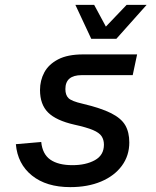

<svg xmlns="http://www.w3.org/2000/svg" viewBox="-20 -755 640 787"><path d="M268 12Q170 12 111 -35.5Q52 -83 45 -164L149 -173Q154 -123 186.5 -100.5Q219 -78 277 -78Q332 -78 369 -98.5Q406 -119 406 -162Q406 -182 396.5 -196.5Q387 -211 361 -222Q335 -233 285 -244Q210 -261 177 -294Q144 -327 144 -386Q144 -425 161.5 -458Q179 -491 218 -511.5Q257 -532 321 -532H542L524 -447H315Q248 -447 248 -390Q248 -365 261 -352.5Q274 -340 318 -330Q394 -312 435.5 -291Q477 -270 493.5 -241.5Q510 -213 510 -171Q510 -117 479.5 -75.5Q449 -34 394.5 -11Q340 12 268 12ZM581 -735 457 -596H354L289 -735H366L414 -646L499 -735Z"/></svg>

Font: Geist Mono Medium
Style: Italic
Weight: 500
Italic angle: -12°
Monospace: yes
Designer: Basement.studio, Andrés Briganti, Mateo Zaragoza
Foundry: Basement.studio, Vercel, Andrés Briganti, Guido Ferreyra, Mateo Zaragoza
Version: Version 1.500; ttfautohint (v1.8.4.7-5d5b)